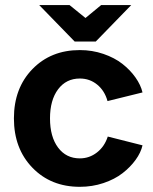

<svg xmlns="http://www.w3.org/2000/svg" viewBox="-20 -720 598 748"><path d="M291 -524.9Q339.4 -524.9 382.8 -510Q426.3 -495.1 456.8 -471.2Q487.3 -447.3 507.8 -418.2Q528.3 -389.2 535.2 -359.9L398.9 -326.2Q387.7 -366.7 358.6 -390.4Q329.6 -414.1 291 -414.1Q237.8 -414.1 206.3 -372.1Q174.8 -330.1 174.8 -258.8Q174.8 -187 206.3 -145Q237.8 -103 291 -103Q328.1 -103 357.7 -126Q387.2 -148.9 399.9 -188L535.2 -153.8Q528.8 -125.5 508.3 -97.2Q487.8 -68.8 457.3 -45.2Q426.8 -21.5 383.1 -6.8Q339.4 7.8 291 7.8Q178.2 7.8 106.2 -66.7Q34.2 -141.1 34.2 -258.8Q34.2 -376.5 106.2 -450.7Q178.2 -524.9 291 -524.9ZM491.2 -700.2 353 -558.1H271L132.8 -700.2H251L313 -649.9L374 -700.2Z"/></svg>

Font: LT Superior
Style: Bold
Weight: 400
Designer: Daniel Lyons
Foundry: LyonsType
Version: Version 1.000